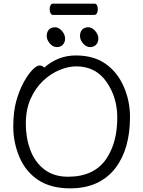

<svg xmlns="http://www.w3.org/2000/svg" viewBox="-20 -1018 785 1056"><path d="M420 -820Q420 -842 432 -855Q444 -868 466 -868Q486 -868 503.5 -848Q521 -828 521 -806Q521 -785 508.5 -772Q496 -759 476 -759Q454 -759 437 -779Q420 -799 420 -820ZM283 -868Q303 -868 320.5 -848Q338 -828 338 -806Q338 -785 325.5 -772Q313 -759 293 -759Q271 -759 254 -779Q237 -799 237 -820Q237 -842 249 -855Q261 -868 283 -868ZM253 -968Q253 -980 258 -989Q263 -998 272 -998H500Q509 -998 513.5 -989Q518 -980 518 -967Q518 -955 513 -945.5Q508 -936 499 -936H271Q263 -936 258 -945.5Q253 -955 253 -968ZM223 -646Q299 -713 397 -713Q495 -713 560 -667.5Q625 -622 660 -543Q695 -464 695 -375Q695 -200 616 -95Q529 18 366 18Q259 18 189.5 -28.5Q120 -75 86.5 -155Q53 -235 53 -319.5Q53 -404 69.5 -462.5Q86 -521 110 -565Q134 -609 158 -633.5Q182 -658 197.5 -658Q213 -658 223 -646ZM354 -46Q498 -46 565 -145Q625 -234 625 -371Q625 -483 565.5 -568Q506 -653 399 -653Q356 -653 307.5 -633Q259 -613 217 -573.5Q175 -534 148.5 -475Q122 -416 122 -337.5Q122 -259 147 -192.5Q172 -126 224 -86Q276 -46 354 -46Z"/></svg>

Font: LXGW Bright GB
Style: Regular
Weight: 400
Designer: Christian Thalmann (Catharsis Fonts)
Foundry: LXGW / Christian Thalmann (Catharsis Fonts) / Fontworks Inc.
Version: Version 5.510